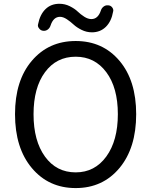

<svg xmlns="http://www.w3.org/2000/svg" viewBox="-20 -959 781 992"><path d="M57.6 -369.1Q57.6 -543 144.5 -645Q231.4 -747.1 371.1 -747.1Q510.7 -747.1 597.2 -645Q683.6 -543 683.6 -369.1Q683.6 -194.3 597.2 -90.8Q510.7 12.7 371.1 12.7Q231.4 12.7 144.5 -90.8Q57.6 -194.3 57.6 -369.1ZM371.1 -68.4Q469.7 -68.4 529.3 -150.4Q588.9 -232.4 588.9 -369.1Q588.9 -505.9 529.3 -585.9Q469.7 -666 371.1 -666Q271.5 -666 212.4 -585.9Q153.3 -505.9 153.3 -368.7Q153.3 -231.4 212.4 -149.9Q271.5 -68.4 371.1 -68.4ZM455.1 -792Q426.8 -792 401.4 -804.7Q376 -817.4 360.4 -832Q344.7 -846.7 325.7 -859.4Q306.6 -872.1 290 -872.1Q255.9 -872.1 241.2 -827.1Q237.3 -814.5 227.1 -806.6Q216.8 -798.8 204.1 -799.8Q190.4 -800.8 182.6 -811.5Q175.8 -819.3 175.8 -828.1Q175.8 -831.1 176.8 -834Q186.5 -883.8 214.8 -911.6Q243.2 -939.5 287.1 -939.5Q315.4 -939.5 340.8 -926.8Q366.2 -914.1 381.3 -899.4Q396.5 -884.8 415.5 -872.6Q434.6 -860.4 452.1 -860.4Q486.3 -860.4 501 -904.3Q504.9 -917 515.1 -924.8Q525.4 -932.6 537.1 -931.6Q550.8 -931.6 558.6 -921.9Q565.4 -914.1 565.4 -904.3Q565.4 -902.3 564.5 -899.4Q555.7 -848.6 526.9 -820.3Q498 -792 455.1 -792Z"/></svg>

Font: Gen Jyuu Gothic P Regular
Style: Regular
Weight: 400
Designer: [Source Han Sans]
Ryoko NISHIZUKA  (kana & ideographs); Paul D. Hunt (Latin, Greek & Cyrillic); Wenlong ZHANG  (bopomofo
Version: Version 1.002.20150607